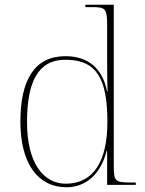

<svg xmlns="http://www.w3.org/2000/svg" viewBox="-20 -780 610 810"><path d="M261 10C343 10 406 -47 430 -144H432V0H553V-10H537C464 -10 460 -14 460 -84V-760H340V-750H365C425 -750 432 -746 432 -672V-543C432 -515 432 -432 434 -394H432C412 -493 351 -543 256 -543C126 -543 66 -443 66 -267C66 -88 141 10 261 10ZM261 -5C163 -3 94 -93 94 -264C94 -436 141 -528 256 -528C392 -528 433 -442 433 -265C433 -102 376 -7 261 -5Z"/></svg>

Font: Noto Serif Display Thin
Style: Regular
Weight: 100
Designer: Monotype Design Team
Foundry: Monotype Imaging Inc.
Version: Version 2.009